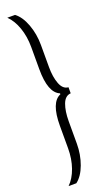

<svg xmlns="http://www.w3.org/2000/svg" viewBox="-172 -775 541 957"><g transform="rotate(-20 98.0 -296.5)"><path d="M74 -28V-147Q74 -271 130 -294V-299Q74 -322 74 -447V-565Q74 -621 57.5 -668Q41 -715 12 -743H53Q85 -719 104 -667.5Q123 -616 123 -558V-440Q123 -388 137 -351.5Q151 -315 180 -313V-281Q150 -279 136.5 -243Q123 -207 123 -153V-35Q123 23 104 74.5Q85 126 53 150H12Q41 122 57.5 75Q74 28 74 -28Z"/></g></svg>

Font: Saira Ultra Condensed Light
Style: Regular
Weight: 300
Width: 1
Designer: Hector Gatti with collaboration of the Omnibus-Type team
Foundry: Omnibus-Type
Version: Version 1.001; ttfautohint (v1.8)